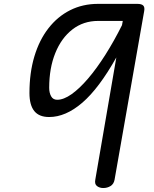

<svg xmlns="http://www.w3.org/2000/svg" viewBox="-20 -948 777 968"><path d="M500.5 0Q482.5 0 469.2 -9.8Q456 -19.5 460.5 -42.5L566.5 -658.5Q479 -502.5 395 -430.2Q311 -358 228 -358Q177 -358 152.8 -388.2Q128.5 -418.5 128.5 -479Q128.5 -580.5 153.2 -663.2Q178 -746 224 -805.2Q270 -864.5 333.5 -896.5Q397 -928.5 474.5 -928.5H672Q694 -928.5 702.2 -920Q710.5 -911.5 707 -892.5L557.5 -41.5Q553.5 -20 537.2 -10Q521 0 500.5 0ZM268.5 -445Q301 -445 341 -473.2Q381 -501.5 424.5 -552.5Q468 -603.5 511.5 -672.2Q555 -741 595 -821L599 -842.5H474.5Q400.5 -842.5 345 -799.5Q289.5 -756.5 258.8 -680.5Q228 -604.5 228 -505Q228 -480 237.8 -462.5Q247.5 -445 268.5 -445Z"/></svg>

Font: Edu AU VIC WA NT Pre Medium
Style: Regular
Weight: 500
Designer: Tina and Corey Anderson, Eben Sorkin, Mirko Velimirovic
Foundry: Google for Education
Version: Version 1.001